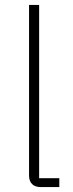

<svg xmlns="http://www.w3.org/2000/svg" viewBox="-20 -760 298 780"><path d="M146 0Q122 0 110 -12.5Q98 -25 98 -47V-740H139V-36H221V0Z"/></svg>

Font: Anuphan ExtraLight
Style: Regular
Weight: 200
Designer: Cadson Demak
Version: Version 3.001